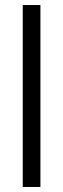

<svg xmlns="http://www.w3.org/2000/svg" viewBox="-20 -740 250 760"><path d="M70 0V-720H140V0Z"/></svg>

Font: DM Sans 24pt Light
Style: Regular
Weight: 300
Designer: Colophon Foundry, Jonny Pinhorn
Foundry: Colophon Foundry
Version: Version 4.004;gftools[0.9.30]